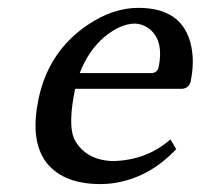

<svg xmlns="http://www.w3.org/2000/svg" viewBox="-20 -459 511 489"><path d="M183.1 -272.9H367.2Q380.9 -274.4 383.8 -287.1Q398.9 -359.4 356 -388.7Q340.3 -398.4 323.7 -398.9Q286.6 -398.9 244.6 -363.8Q204.6 -329.1 183.1 -272.9ZM414.1 -104 428.7 -79.1Q357.4 -3.4 262.7 8.3Q248.5 9.8 235.8 9.8Q134.3 9.8 92.3 -53.2Q91.3 -55.2 90.8 -56.2Q57.6 -110.8 78.6 -209Q104 -328.1 203.1 -395.5Q267.6 -439 332.5 -439Q447.3 -439 467.3 -340.3Q475.6 -298.8 465.3 -250Q460.4 -233.9 443.4 -232.9H171.4Q152.8 -144 168.5 -106Q196.3 -51.8 265.6 -48.8Q352.1 -49.8 414.1 -104Z"/></svg>

Font: Linux Biolinum Slanted O
Style: Slanted
Weight: 400
Designer: Philipp H. Poll
Foundry: Philipp H. Poll
Version: Version 1.0.4